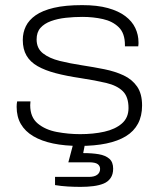

<svg xmlns="http://www.w3.org/2000/svg" viewBox="-20 -558 625 750"><path d="M291 12Q233 12 187.5 2.5Q142 -7 110 -26Q78 -45 61.5 -73.5Q45 -102 45 -141Q45 -146 45.5 -152Q46 -158 47 -162H99Q99 -159 98.5 -154.5Q98 -150 98 -147Q98 -100 127.5 -75.5Q157 -51 202 -42.5Q247 -34 293 -34Q345 -34 387.5 -43.5Q430 -53 456 -75.5Q482 -98 482 -136Q482 -180 459.5 -202Q437 -224 395 -234Q353 -244 294 -253Q240 -261 198 -272Q156 -283 127 -299.5Q98 -316 83.5 -341Q69 -366 69 -402Q69 -431 81 -455.5Q93 -480 119.5 -498.5Q146 -517 190.5 -527.5Q235 -538 301 -538Q360 -538 401.5 -526.5Q443 -515 469.5 -495Q496 -475 508.5 -448.5Q521 -422 521 -393Q521 -389 521 -386.5Q521 -384 520 -377H468V-382Q468 -428 444 -451.5Q420 -475 382 -483.5Q344 -492 302 -492Q269 -492 237 -488.5Q205 -485 179 -475.5Q153 -466 138 -449Q123 -432 123 -404Q123 -369 148 -349.5Q173 -330 213.5 -320Q254 -310 300 -303Q346 -296 388 -287.5Q430 -279 463 -263.5Q496 -248 515.5 -220Q535 -192 535 -146Q535 -105 519 -75Q503 -45 472 -26Q441 -7 395.5 2.5Q350 12 291 12ZM295 172Q270 172 244.5 170.5Q219 169 195 165V133H327Q349 133 360 124.5Q371 116 371 102Q371 90 361.5 83Q352 76 328 76H247L270 -11H315L305 40Q340 40 366 44.5Q392 49 407 62Q422 75 422 101Q422 123 412 137.5Q402 152 385 159Q368 166 345 169Q322 172 295 172Z"/></svg>

Font: Archivo Expanded Thin
Style: Regular
Weight: 250
Width: 7
Designer: Hector Gatti
Foundry: Omnibus-Type
Version: Version 2.001